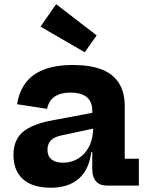

<svg xmlns="http://www.w3.org/2000/svg" viewBox="-20 -868 695 898"><path d="M242.5 -848.5 432 -702.5 376.5 -623.5 169.5 -743.5ZM480 0Q447 0 429.2 -19.8Q411.5 -39.5 411.5 -75.5V-194L422 -214L416 -274L411.5 -307.5V-351Q411.5 -379.5 399.5 -398.2Q387.5 -417 364.8 -426Q342 -435 310 -435Q265 -435 236.8 -416.8Q208.5 -398.5 200 -359L60 -380.5Q69 -439 99.5 -480Q130 -521 185 -542.5Q240 -564 322.5 -564Q400 -564 453.8 -543.8Q507.5 -523.5 535.5 -480.5Q563.5 -437.5 563.5 -369.5V-125.5H629.5V0ZM218.5 10Q132 10 87.5 -30Q43 -70 43 -143Q43 -214 87.5 -251.2Q132 -288.5 227 -305.5L439.5 -345.5V-271.5L271 -235.5Q235 -228.5 218.5 -211.8Q202 -195 202 -167.5Q202 -138 220.8 -122.5Q239.5 -107 274.5 -107Q314.5 -107 346.8 -127Q379 -147 397.5 -184.2Q416 -221.5 416 -274L441 -156.5H407Q396 -73 347.5 -31.5Q299 10 218.5 10Z"/></svg>

Font: Hepta Slab ExtraLight
Style: Bold
Weight: 700
Version: Version 1.102